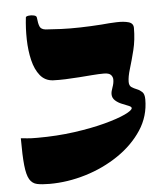

<svg xmlns="http://www.w3.org/2000/svg" viewBox="-50 -696 639 752"><g transform="rotate(-5 270.0 -320.0)"><path d="M115 12Q85 12 66 8Q47 4 36.5 -13.5Q26 -31 22 -69.5Q18 -108 18 -176Q32 -175 43 -173.5Q54 -172 83 -172Q160 -172 228.5 -181.5Q297 -191 349.5 -205Q402 -219 431.5 -233Q461 -247 461 -256Q461 -261 450 -265.5Q439 -270 424 -276Q409 -282 398 -292Q387 -302 387 -317Q387 -327 393 -343Q399 -359 399 -373Q399 -384 391.5 -392Q384 -400 364 -400Q344 -400 319 -398Q294 -396 266.5 -394Q239 -392 212.5 -391Q186 -390 163 -391Q132 -393 113 -416.5Q94 -440 85 -477.5Q76 -515 75 -559Q74 -603 79 -646Q80 -650 90 -651.5Q100 -653 111 -650.5Q122 -648 122 -640Q124 -618 129 -606Q134 -594 152 -592Q177 -590 212 -588.5Q247 -587 288 -588Q329 -589 372 -592Q402 -595 431 -596Q460 -597 478.5 -591.5Q497 -586 497 -568Q497 -521 487 -481Q477 -441 467.5 -410Q458 -379 458 -359Q458 -344 467 -338Q476 -332 487.5 -327.5Q499 -323 508 -314.5Q517 -306 517 -285Q517 -219 481.5 -165Q446 -111 387 -71Q328 -31 257 -9.5Q186 12 115 12Z"/></g></svg>

Font: Noto Rashi Hebrew Black
Style: Regular
Weight: 900
Version: Version 1.006